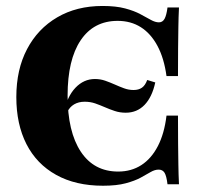

<svg xmlns="http://www.w3.org/2000/svg" viewBox="-20 -602 657 634"><path d="M395.2 -229.8Q375.8 -229.8 358.9 -235.5Q341.9 -241.1 326.2 -248Q310.5 -254.8 294.4 -260.5Q278.2 -266.1 259.7 -266.1Q239.5 -266.1 224.6 -257.3Q209.7 -248.4 202.4 -232.3L191.9 -233.1Q201.6 -283.1 229 -312.1Q256.5 -341.1 293.5 -341.1Q311.3 -341.1 327.4 -335.5Q343.5 -329.8 358.9 -323Q374.2 -316.1 389.5 -310.5Q404.8 -304.8 421 -304.8Q437.9 -304.8 448.8 -312.5Q459.7 -320.2 466.1 -337.9L492.7 -329.8Q482.3 -281.5 457.3 -255.6Q432.3 -229.8 395.2 -229.8ZM320.2 11.3Q229.8 11.3 165.3 -24.6Q100.8 -60.5 67.3 -126.2Q33.9 -191.9 33.9 -281.5Q33.9 -372.6 69.4 -439.9Q104.8 -507.3 169 -544.8Q233.1 -582.3 318.5 -582.3Q362.9 -582.3 393.1 -574.2Q423.4 -566.1 443.5 -555.2Q463.7 -544.4 478.2 -536.3Q492.7 -528.2 504.8 -528.2Q516.9 -528.2 523.4 -539.9Q529.8 -551.6 533.1 -577.4H571Q569.4 -544.4 569 -513.3Q568.5 -482.3 568.1 -444.4Q567.7 -406.5 567.7 -350.8H529.8Q521.8 -409.7 500 -450.4Q478.2 -491.1 445.2 -512.1Q412.1 -533.1 368.5 -533.1Q289.5 -533.1 246.4 -469Q203.2 -404.8 203.2 -286.3Q203.2 -166.9 246.8 -101.2Q290.3 -35.5 370.2 -35.5Q413.7 -35.5 446.8 -56.9Q479.8 -78.2 501.2 -119.4Q522.6 -160.5 529.8 -220.2H567.7Q567.7 -166.1 568.1 -127.8Q568.5 -89.5 569 -58.1Q569.4 -26.6 571 6.5H533.1Q529.8 -21 523.4 -31.5Q516.9 -41.9 504 -41.9Q491.1 -41.9 477.4 -33.9Q463.7 -25.8 444.4 -15.3Q425 -4.8 395.2 3.2Q365.3 11.3 320.2 11.3Z"/></svg>

Font: Playfair 9pt Black
Style: Regular
Weight: 900
Designer: Claus Eggers Sørensen
Foundry: Claus Eggers Sørensen
Version: Version 2.203